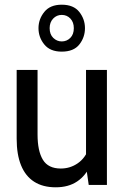

<svg xmlns="http://www.w3.org/2000/svg" viewBox="-20 -788 540 818"><path d="M217.5 10Q162.5 10 125.5 -13.8Q88.5 -37.5 69.8 -83.5Q51 -129.5 51 -197V-490H140V-215Q140 -144.5 162.8 -107.2Q185.5 -70 239 -70Q279 -70 311.5 -92.5Q344 -115 359 -158L346.5 -106V-490H435.5V0H358L345 -90.5L365 -84.5Q345.5 -39.5 308.5 -14.8Q271.5 10 217.5 10ZM243 -568Q193.5 -568 168.8 -598.5Q144 -629 144 -668Q144 -706.5 168.8 -737.2Q193.5 -768 243 -768Q293.5 -768 317.8 -737.2Q342 -706.5 342 -668Q342 -629 318 -598.5Q294 -568 243 -568ZM243 -611.5Q264.5 -611.5 279.5 -626.5Q294.5 -641.5 294.5 -668Q294.5 -693.5 279.8 -709Q265 -724.5 243 -724.5Q221.5 -724.5 206.5 -708.8Q191.5 -693 191.5 -668Q191.5 -641.5 207 -626.5Q222.5 -611.5 243 -611.5Z"/></svg>

Font: Cabin
Style: Regular
Weight: 400
Width: 4
Designer: Pablo Impallari
Foundry: Pablo Impallari. http://www.impallari.com Igino Marini. http://www.ikern.com
Version: Version 3.001